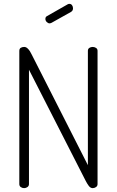

<svg xmlns="http://www.w3.org/2000/svg" viewBox="-20 -974 604 994"><path d="M105 0Q95 0 87.5 -5.5Q80 -11 80 -21V-710Q80 -722 87.5 -726.5Q95 -731 105 -731Q114 -731 121.5 -724.5Q129 -718 135 -708.5Q141 -699 145 -690L435 -119V-711Q435 -721 442.5 -726Q450 -731 460 -731Q469 -731 477 -726Q485 -721 485 -711V-21Q485 -11 477 -5.5Q469 0 460 0Q448 0 439 -12.5Q430 -25 424 -37L130 -613V-21Q130 -11 122 -5.5Q114 0 105 0ZM237 -853Q229 -853 222 -860Q215 -867 215 -876Q215 -887 224 -891L331 -952Q335 -954 339 -954Q348 -954 353 -947Q358 -940 358 -931Q358 -918 347 -912L247 -856Q245 -855 242 -854Q239 -853 237 -853Z"/></svg>

Font: Dosis ExtraLight Light
Style: Regular
Weight: 300
Version: Version 3.001; ttfautohint (v1.8.2)